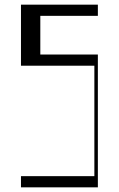

<svg xmlns="http://www.w3.org/2000/svg" viewBox="-20 -804 510 824"><path d="M70 -48H385V-522H70V-784H400V-736H153V-570H400V0H70Z"/></svg>

Font: Facade Sud
Style: Regular
Weight: 100
Designer: Éléonore Fines
Foundry: Velvetyne Type Foundry
Version: Version 1.001;Glyphs 3.2 (3202)